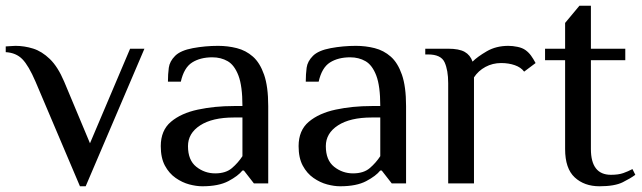

<svg xmlns="http://www.w3.org/2000/svg" viewBox="-25 -640 2239 670"><path d="M254 10 99 -355Q75 -411 53 -433.5Q31 -456 -5 -458V-478Q-1 -478 10.5 -479Q22 -480 29 -480Q60 -480 90.5 -470.5Q121 -461 149 -434Q177 -407 199 -355L289 -140L429 -470H479L274 10Z M681 10Q660 10 635.5 3.5Q611 -3 588 -19Q565 -35 550.5 -62Q536 -89 536 -130Q536 -185 571.5 -215Q607 -245 665.5 -257.5Q724 -270 791 -270H821Q821 -340 807 -376.5Q793 -413 769.5 -426.5Q746 -440 716 -440Q674 -440 645.5 -422Q617 -404 606 -355H561Q561 -381 564 -403.5Q567 -426 586 -445Q605 -464 648 -472Q691 -480 736 -480Q770 -480 801.5 -472Q833 -464 857.5 -442.5Q882 -421 896.5 -379.5Q911 -338 911 -270V0H861L826 -45H821Q806 -26 772 -8Q738 10 681 10ZM726 -35Q763 -35 784.5 -53.5Q806 -72 821 -95V-230H791Q716 -230 673.5 -202.5Q631 -175 631 -130Q631 -81 660 -58Q689 -35 726 -35Z M1162 10Q1141 10 1116.5 3.5Q1092 -3 1069 -19Q1046 -35 1031.5 -62Q1017 -89 1017 -130Q1017 -185 1052.5 -215Q1088 -245 1146.5 -257.5Q1205 -270 1272 -270H1302Q1302 -340 1288 -376.5Q1274 -413 1250.5 -426.5Q1227 -440 1197 -440Q1155 -440 1126.5 -422Q1098 -404 1087 -355H1042Q1042 -381 1045 -403.5Q1048 -426 1067 -445Q1086 -464 1129 -472Q1172 -480 1217 -480Q1251 -480 1282.5 -472Q1314 -464 1338.5 -442.5Q1363 -421 1377.5 -379.5Q1392 -338 1392 -270V0H1342L1307 -45H1302Q1287 -26 1253 -8Q1219 10 1162 10ZM1207 -35Q1244 -35 1265.5 -53.5Q1287 -72 1302 -95V-230H1272Q1197 -230 1154.5 -202.5Q1112 -175 1112 -130Q1112 -81 1141 -58Q1170 -35 1207 -35Z M1539 0V-350Q1539 -395 1526.5 -422.5Q1514 -450 1469 -450H1459V-470H1539Q1577 -470 1596.5 -459Q1616 -448 1624 -425Q1641 -442 1673.5 -461Q1706 -480 1749 -480Q1764 -480 1781 -476.5Q1798 -473 1809 -465Q1820 -457 1828 -446Q1836 -435 1844 -420L1804 -390Q1793 -405 1771.5 -412.5Q1750 -420 1724 -420Q1694 -420 1669 -406.5Q1644 -393 1629 -370Q1629 -365 1629 -355.5Q1629 -346 1629 -340V0Z M2067 10Q2014 10 1980.5 -21Q1947 -52 1947 -120V-430H1877V-470H1947V-560L1997 -620H2037V-470H2157V-430H2037V-120Q2037 -75 2054.5 -52.5Q2072 -30 2107 -30Q2133 -30 2150 -36Q2167 -42 2182 -50L2192 -30Q2176 -18 2148 -4Q2120 10 2067 10Z"/></svg>

Font: El Messiri
Style: Regular
Weight: 400
Designer: Mohamed Gaber
Foundry: Kief Type Foundry
Version: Version 2.020